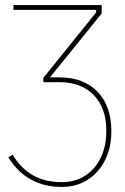

<svg xmlns="http://www.w3.org/2000/svg" viewBox="-20 -540 491 757"><path d="M151 -216H216C333 -216 399 -138 399 -29V-19C399 96 327 178 227 178H221C136 178 72 141 30 70L13 80C60 157 131 197 223 197H227C338 197 419 105 419 -19V-25C419 -153 343 -235 215 -235H177L381 -487V-520H33V-501H359V-491L151 -233Z"/></svg>

Font: Fixel Text Thin
Style: Regular
Weight: 100
Width: 4
Designer: AlfaBravo + MacPaw
Foundry: Kyrylo Tkachov, Marchela Mozhyna, Serhii Makarenko, Maria Weinstein, Zakhar Kryvoshyya
Version: Version 1.211